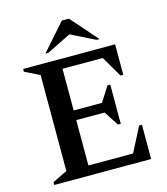

<svg xmlns="http://www.w3.org/2000/svg" viewBox="-125 -958 918 1055"><g transform="rotate(-15 334.5 -431.0)"><path d="M52 0V-16L136 -57V-603L52 -644V-660H575V-487H559L490 -605H261V-368H422L476 -453H492V-230H476L422 -313H261V-55H515L587 -195H603V0ZM192 -710 326 -862H366L500 -710H483L346 -778L209 -710Z"/></g></svg>

Font: Spectral SemiBold
Style: Regular
Weight: 600
Designer: Jean-Baptiste Levee
Foundry: Production Type
Version: Version 2.001